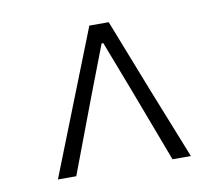

<svg xmlns="http://www.w3.org/2000/svg" viewBox="-56 -808 647 556"><g transform="rotate(-10 267.5 -530.5)"><path d="M72 -319 239 -742H296L379 -530L463 -319H409L326 -539L270 -685H265L209 -539L126 -319Z"/></g></svg>

Font: GenSekiGothic TW L
Style: Regular
Weight: 300
Version: Version 1.501;PS 1;hotconv 16.6.51;makeotf.lib2.5.65220